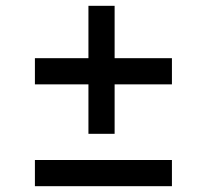

<svg xmlns="http://www.w3.org/2000/svg" viewBox="-20 -660 710 660"><path d="M100 -370V-460H571V-370ZM100 -20V-110H571V-20ZM284 -200V-640H374V-200Z"/></svg>

Font: Gabarito
Style: Regular
Weight: 400
Designer: Leandro Assis / Alvaro Franca / Felipe Casaprima
Foundry: Naipe Foundry
Version: Version 1.000